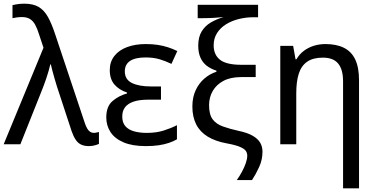

<svg xmlns="http://www.w3.org/2000/svg" viewBox="-25 -786 2052 1046"><path d="M-5 0 212 -526 187 -601Q178 -630 167 -650.5Q156 -671 139 -682Q122 -693 95 -693Q79 -693 66 -691Q53 -689 43 -687V-758Q52 -760 62 -762Q72 -764 83.5 -765Q95 -766 106 -766Q156 -766 186 -748Q216 -730 236.5 -693Q257 -656 276 -598L437 -116Q443 -98 450 -86Q457 -74 466 -68Q475 -62 486 -62Q493 -62 501 -64Q509 -66 514 -67V-2Q507 1 498 4Q489 7 479.5 8.5Q470 10 459 10Q435 10 417.5 2Q400 -6 387.5 -24.5Q375 -43 365 -72L298 -276Q292 -294 285 -315.5Q278 -337 272 -359Q266 -381 260.5 -400.5Q255 -420 252 -435H249Q241 -400 227.5 -360Q214 -320 198 -281L86 0Z M852 -315V-243H782Q734 -243 703 -232.5Q672 -222 656.5 -202Q641 -182 641 -151Q641 -118 658 -98.5Q675 -79 705.5 -70.5Q736 -62 774 -62Q827 -62 867.5 -75Q908 -88 939 -104V-27Q920 -16 895 -7.5Q870 1 839 5.5Q808 10 769 10Q696 10 648 -10.5Q600 -31 577 -66.5Q554 -102 554 -146Q554 -206 587.5 -235Q621 -264 667 -277V-282Q624 -296 598.5 -325.5Q573 -355 573 -404Q573 -449 598 -481Q623 -513 667.5 -529.5Q712 -546 769 -546Q805 -546 834.5 -541.5Q864 -537 890 -528.5Q916 -520 941 -508L909 -438Q878 -453 845 -463Q812 -473 768 -473Q712 -473 683.5 -454Q655 -435 655 -397Q655 -353 693.5 -334Q732 -315 798 -315Z M1023 -206Q1023 -256 1041 -294.5Q1059 -333 1089 -358.5Q1119 -384 1154 -395V-401Q1123 -411 1101 -428Q1079 -445 1067 -472Q1055 -499 1055 -537Q1055 -584 1073.5 -614.5Q1092 -645 1123.5 -663.5Q1155 -682 1193 -693Q1175 -691 1144.5 -689Q1114 -687 1079 -687H1052V-760H1381V-692H1355Q1315 -692 1276.5 -682.5Q1238 -673 1207 -654Q1176 -635 1157.5 -606Q1139 -577 1139 -539Q1139 -488 1173.5 -460.5Q1208 -433 1290 -433H1368V-366H1288Q1231 -366 1192.5 -345.5Q1154 -325 1134 -290.5Q1114 -256 1114 -213Q1114 -162 1133.5 -136Q1153 -110 1189.5 -97Q1226 -84 1275 -73Q1323 -63 1351.5 -46.5Q1380 -30 1392.5 -8.5Q1405 13 1405 40Q1405 84 1387 123.5Q1369 163 1348 195H1265Q1280 174 1293 150Q1306 126 1314 103Q1322 80 1322 62Q1322 48 1314.5 36.5Q1307 25 1283 14.5Q1259 4 1210 -5Q1149 -16 1107 -41.5Q1065 -67 1044 -108Q1023 -149 1023 -206Z M1748 -546Q1808 -546 1849 -525.5Q1890 -505 1910.5 -461.5Q1931 -418 1931 -349V240H1844V-343Q1844 -407 1817.5 -439.5Q1791 -472 1734 -472Q1680 -472 1648 -449.5Q1616 -427 1602.5 -384Q1589 -341 1589 -278V0H1502V-536H1572L1585 -463H1590Q1606 -491 1631 -509.5Q1656 -528 1686 -537Q1716 -546 1748 -546Z"/></svg>

Font: Noto Sans Display
Style: Regular
Weight: 400
Designer: Monotype Design Team
Foundry: Monotype Imaging Inc.
Version: Version 2.003